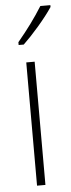

<svg xmlns="http://www.w3.org/2000/svg" viewBox="-55 -793 303 821"><g transform="rotate(-5 97.0 -382.0)"><path d="M194 -756V-764H151C119 -713 88 -671 44 -618V-606H66C105 -643 163 -709 194 -756ZM106 0V-529H70V0Z"/></g></svg>

Font: Noto Sans Hebrew ExtraCondensed ExtraLight
Style: Regular
Weight: 200
Width: 2
Designer: Monotype Design Team
Foundry: Monotype Imaging Inc.
Version: Version 2.004